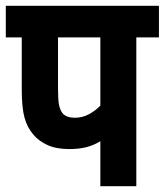

<svg xmlns="http://www.w3.org/2000/svg" viewBox="-20 -642 568 662"><path d="M450 -513V0H326V-155Q303 -141 277.5 -134.5Q252 -128 219 -128Q174 -128 143.5 -142Q113 -156 95 -178Q74 -202 64.5 -236.5Q55 -271 55 -335V-513H0V-622H528V-513ZM326 -513H180V-337Q180 -298 183.5 -280.5Q187 -263 196 -251Q210 -236 238 -236Q264 -236 286.5 -248Q309 -260 326 -278Z"/></svg>

Font: Noto Sans Condensed
Style: Bold
Weight: 700
Width: 3
Designer: Monotype Design Team
Foundry: Monotype Imaging Inc.
Version: Version 2.013; ttfautohint (v1.8.4.7-5d5b)